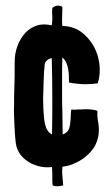

<svg xmlns="http://www.w3.org/2000/svg" viewBox="-20 -674 390 668"><path d="M179 -26C183 -26 187 -26 190 -27L200 -29L197 -61C196 -72 196 -83 197 -93V-94C215 -96 228 -100 242 -107C256 -113 269 -121 280 -131C291 -140 301 -151 309 -164C316 -177 321 -191 323 -206C323 -211 324 -217 324 -223C324 -231 323 -239 322 -247C319 -261 318 -275 319 -288C313 -291 306 -292 298 -293C290 -294 282 -294 274 -294C265 -293 257 -293 249 -293C241 -292 234 -292 228 -293C227 -286 226 -278 226 -269C226 -260 225 -252 224 -244C221 -219 214 -213 198 -206L197 -285C196 -306 196 -327 196 -346V-404C196 -423 196 -447 197 -474C208 -465 214 -451 217 -435C220 -420 220 -401 220 -387C240 -383 260 -381 278 -381C291 -381 305 -382 320 -384C325 -399 327 -415 327 -431C327 -461 319 -490 305 -515C294 -534 279 -551 261 -564C242 -577 221 -583 197 -584C196 -590 196 -598 196 -605C196 -620 197 -633 197 -650C192 -654 185 -655 177 -654C169 -652 164 -649 162 -646C161 -636 161 -626 162 -615V-606C162 -599 161 -592 160 -586C151 -588 142 -589 134 -589C123 -589 112 -587 102 -583C85 -576 71 -565 60 -550C49 -535 41 -518 36 -499C31 -480 31 -465 31 -442C31 -417 31 -393 30 -372C29 -350 29 -329 29 -308C28 -287 29 -265 30 -244C31 -223 32 -200 35 -176C39 -144 59 -123 82 -109C101 -98 123 -92 144 -92C150 -92 155 -92 161 -93C162 -80 162 -68 162 -59V-51C162 -44 162 -37 163 -30C165 -27 172 -26 179 -26ZM161 -206C151 -211 144 -220 140 -231C136 -242 134 -254 133 -265C131 -287 130 -309 130 -331C130 -354 133 -413 133 -421C133 -429 135 -436 135 -445C135 -460 145 -468 160 -472C161 -429 162 -384 162 -339C162 -294 162 -249 161 -206Z"/></svg>

Font: Londrina Solid CC
Style: CC
Weight: 400
Designer: Marcelo Magalhaes
Foundry: Tipos Pereira
Version: Version 1.003;FEAKit 1.0